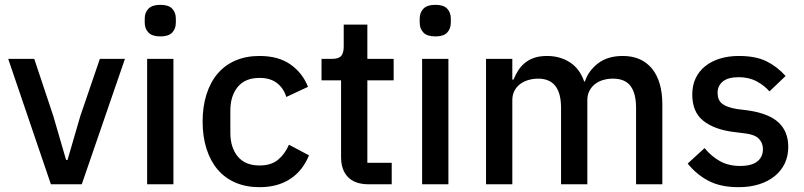

<svg xmlns="http://www.w3.org/2000/svg" viewBox="-20 -764 3333 796"><path d="M191 0 14 -520H122L201 -283L254 -101H260L313 -283L394 -520H498L319 0Z M645 -613Q611 -613 595.5 -629Q580 -645 580 -670V-687Q580 -712 595.5 -728Q611 -744 645 -744Q679 -744 694 -728Q709 -712 709 -687V-670Q709 -645 694 -629Q679 -613 645 -613ZM590 -520H699V0H590Z M1056 12Q1000 12 956 -7Q912 -26 882 -61.5Q852 -97 836 -147.5Q820 -198 820 -260Q820 -322 836 -372.5Q852 -423 882 -458.5Q912 -494 956 -513Q1000 -532 1056 -532Q1134 -532 1184 -497Q1234 -462 1257 -404L1167 -362Q1156 -398 1128.5 -419.5Q1101 -441 1056 -441Q996 -441 965.5 -403.5Q935 -366 935 -306V-213Q935 -153 965.5 -115.5Q996 -78 1056 -78Q1104 -78 1132.5 -101.5Q1161 -125 1178 -164L1261 -120Q1235 -56 1183 -22Q1131 12 1056 12Z M1509 0Q1452 0 1423 -29.5Q1394 -59 1394 -113V-431H1313V-520H1357Q1384 -520 1394.5 -532Q1405 -544 1405 -571V-662H1503V-520H1612V-431H1503V-89H1604V0Z M1785 -613Q1751 -613 1735.5 -629Q1720 -645 1720 -670V-687Q1720 -712 1735.5 -728Q1751 -744 1785 -744Q1819 -744 1834 -728Q1849 -712 1849 -687V-670Q1849 -645 1834 -629Q1819 -613 1785 -613ZM1730 -520H1839V0H1730Z M1995 0V-520H2104V-434H2109Q2117 -454 2128.5 -472Q2140 -490 2156.5 -503.5Q2173 -517 2195.5 -524.5Q2218 -532 2248 -532Q2301 -532 2342 -506Q2383 -480 2402 -426H2405Q2419 -470 2459 -501Q2499 -532 2562 -532Q2640 -532 2683 -479.5Q2726 -427 2726 -330V0H2617V-317Q2617 -377 2594 -407.5Q2571 -438 2521 -438Q2500 -438 2481 -432.5Q2462 -427 2447.5 -416Q2433 -405 2424 -388Q2415 -371 2415 -349V0H2306V-317Q2306 -438 2211 -438Q2191 -438 2171.5 -432.5Q2152 -427 2137 -416Q2122 -405 2113 -388Q2104 -371 2104 -349V0Z M3042 12Q2968 12 2918 -14Q2868 -40 2831 -86L2901 -150Q2930 -115 2965.5 -95.5Q3001 -76 3048 -76Q3096 -76 3119.5 -94.5Q3143 -113 3143 -146Q3143 -171 3126.5 -188.5Q3110 -206 3069 -211L3021 -217Q2941 -227 2895.5 -263.5Q2850 -300 2850 -372Q2850 -410 2864 -439.5Q2878 -469 2903.5 -489.5Q2929 -510 2964.5 -521Q3000 -532 3043 -532Q3113 -532 3157.5 -510Q3202 -488 3237 -449L3170 -385Q3150 -409 3117.5 -426.5Q3085 -444 3043 -444Q2998 -444 2976.5 -426Q2955 -408 2955 -379Q2955 -349 2974 -334Q2993 -319 3035 -312L3083 -306Q3169 -293 3208.5 -255.5Q3248 -218 3248 -155Q3248 -117 3233.5 -86.5Q3219 -56 3192 -34Q3165 -12 3127 0Q3089 12 3042 12Z"/></svg>

Font: IBM Plex Sans Arabic Medm
Style: Regular
Weight: 500
Designer: Mike Abbink, Paul van der Laan, Pieter van Rosmalen, Wael Morcos, Khajak Apelian
Foundry: Bold Monday
Version: Version 1.005